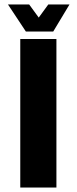

<svg xmlns="http://www.w3.org/2000/svg" viewBox="-20 -842 344 862"><path d="M71 0V-667H233.3V0ZM96.1 -700.5 15.8 -821.9H111L153.9 -763.1L196.8 -821.9H292L219 -700.5Z"/></svg>

Font: Maven Pro
Style: Regular
Weight: 400
Designer: Joe Prince
Foundry: Joe Prince
Version: Version 2.103